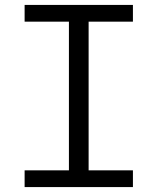

<svg xmlns="http://www.w3.org/2000/svg" viewBox="-20 -760 640 780"><path d="M80 -68H260V-672H80V-740H520V-672H340V-68H520V0H80Z"/></svg>

Font: IBM Plaex Mono
Style: Regular
Weight: 400
Designer: Mike Abbink, Paul van der Laan, Pieter van Rosmalen
Foundry: Bold Monday
Version: Version 2.003